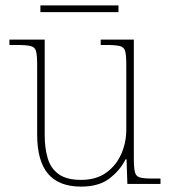

<svg xmlns="http://www.w3.org/2000/svg" viewBox="-20 -683 637 713"><path d="M281 10Q199 10 158.5 -37.5Q118 -85 118 -184V-442Q118 -477 114 -492.5Q110 -508 94 -512Q78 -516 41 -516H15V-536H146V-181Q146 -134 157 -96Q168 -58 197.5 -36.5Q227 -15 281 -15Q337 -15 374 -41.5Q411 -68 430 -110.5Q449 -153 449 -202V-442Q449 -477 445 -492.5Q441 -508 425 -512Q409 -516 372 -516H354V-536H477V-94Q477 -60 481 -44Q485 -28 499.5 -24Q514 -20 544 -20H576V0H453L450 -91H446Q427 -52 387.5 -21Q348 10 281 10ZM130 -638V-663H420V-638Z"/></svg>

Font: Noto Serif Hebrew Thin
Style: Regular
Weight: 250
Version: Version 2.003